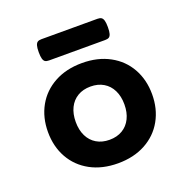

<svg xmlns="http://www.w3.org/2000/svg" viewBox="-116 -732 832 851"><g transform="rotate(-20 300.0 -306.5)"><path d="M462.9 -572.3Q462.9 -551.8 459.7 -541Q456.5 -530.3 450.2 -526.4Q443.8 -522.5 432.1 -522.5H167.5Q155.8 -522.5 149.4 -526.4Q143.1 -530.3 139.9 -541Q136.7 -551.8 136.7 -572.3Q136.7 -592.8 139.9 -603.5Q143.1 -614.3 149.4 -618.4Q155.8 -622.6 167.5 -622.6H432.1Q443.8 -622.6 450.2 -618.4Q456.5 -614.3 459.7 -603.5Q462.9 -592.8 462.9 -572.3ZM545.4 -225.6Q545.4 -157.2 515.4 -103.5Q485.4 -49.8 429.7 -19.5Q374 10.7 299.8 10.7Q225.6 10.7 169.9 -19.5Q114.3 -49.8 84.2 -103.5Q54.2 -157.2 54.2 -225.6Q54.2 -293.9 84.2 -347.7Q114.3 -401.4 169.9 -431.6Q225.6 -461.9 299.8 -461.9Q374 -461.9 429.7 -431.6Q485.4 -401.4 515.4 -347.7Q545.4 -293.9 545.4 -225.6ZM185.1 -225.6Q185.1 -187.5 199 -159.2Q212.9 -130.9 238.8 -115.5Q264.6 -100.1 299.8 -100.1Q335 -100.1 360.8 -115.5Q386.7 -130.9 400.6 -159.2Q414.6 -187.5 414.6 -225.6Q414.6 -263.7 400.6 -292Q386.7 -320.3 360.8 -335.7Q335 -351.1 299.8 -351.1Q264.6 -351.1 238.8 -335.7Q212.9 -320.3 199 -292Q185.1 -263.7 185.1 -225.6Z"/></g></svg>

Font: Courier Prime
Style: Bold
Weight: 700
Designer: Alan Dague-Greene, Quote-Unquote Apps
Foundry: Quote-Unquote Apps
Version: Version 3.018